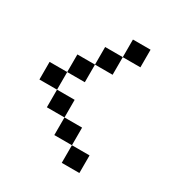

<svg xmlns="http://www.w3.org/2000/svg" viewBox="-116 -514 544 590"><g transform="rotate(30 156.0 -219.0)"><path d="M0 -187.5V-250H62.5V-187.5ZM62.5 -125V-187.5H125V-125ZM125 -62.5V-125H187.5V-62.5ZM62.5 -250V-312.5H125V-250ZM125 -312.5V-375H187.5V-312.5ZM187.5 -375V-437.5H250V-375ZM187.5 0V-62.5H250V0Z"/></g></svg>

Font: AprilSans
Style: Regular
Weight: 400
Designer: typesprite
Version: Version 1.001;PS 001.001;hotconv 1.0.88;makeotf.lib2.5.64775